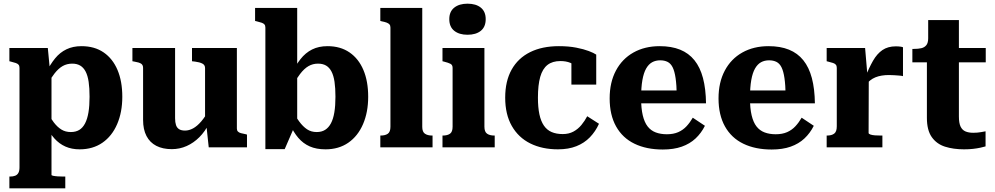

<svg xmlns="http://www.w3.org/2000/svg" viewBox="-20 -801 5408 1044"><path d="M335 223H31V159H34Q51 159 62.5 154.5Q74 150 80 139Q86 128 86 109V-432Q86 -443 81 -449Q76 -455 65.5 -458.5Q55 -462 39 -466L31 -468V-540H240L253 -404L260 -399V150Q260 153 269.5 155Q279 157 293.5 158Q308 159 323 159H335ZM413 11Q370 11 336 -4Q302 -19 275.5 -48.5Q249 -78 229 -121L232 -199Q253 -161 272.5 -135.5Q292 -110 314 -96.5Q336 -83 365 -83Q392 -83 411 -94.5Q430 -106 442.5 -130Q455 -154 461 -190Q467 -226 467 -275Q467 -322 462 -356Q457 -390 445.5 -412Q434 -434 416 -444.5Q398 -455 373 -455Q344 -455 321 -442Q298 -429 276.5 -401.5Q255 -374 230 -331L229 -403Q253 -451 279.5 -483.5Q306 -516 341.5 -533Q377 -550 423 -550Q494 -550 543.5 -516Q593 -482 619 -420.5Q645 -359 645 -275Q645 -191 617 -126Q589 -61 537 -25Q485 11 413 11Z M932 -540V-158Q932 -136 937 -121Q942 -106 954 -98.5Q966 -91 986 -91Q1008 -91 1030 -103Q1052 -115 1074 -140.5Q1096 -166 1118 -206L1117 -130Q1095 -86 1064 -55Q1033 -24 995 -7Q957 10 914 10Q865 10 830 -8Q795 -26 776.5 -61.5Q758 -97 758 -149V-432Q758 -448 747 -455Q736 -462 711 -466L700 -468V-540ZM1268 -540V-102Q1268 -92 1273.5 -86Q1279 -80 1290 -77Q1301 -74 1317 -71L1323 -69V0H1115L1102 -121L1095 -129V-431Q1095 -448 1080 -455.5Q1065 -463 1041 -466L1024 -468V-540Z M1750 11Q1700 11 1664 -5Q1628 -21 1602 -51.5Q1576 -82 1556 -126L1562 -209Q1586 -169 1606.5 -141Q1627 -113 1649.5 -98Q1672 -83 1702 -83Q1729 -83 1748 -95Q1767 -107 1779.5 -130.5Q1792 -154 1798 -190Q1804 -226 1804 -275Q1804 -322 1799 -356Q1794 -390 1782.5 -412Q1771 -434 1753 -444.5Q1735 -455 1709 -455Q1681 -455 1657.5 -441.5Q1634 -428 1611.5 -398.5Q1589 -369 1560 -320L1561 -391Q1586 -444 1613.5 -479Q1641 -514 1677 -532Q1713 -550 1761 -550Q1831 -550 1880.5 -516Q1930 -482 1956 -420.5Q1982 -359 1982 -275Q1982 -191 1954 -126Q1926 -61 1874 -25Q1822 11 1750 11ZM1423 -651Q1423 -662 1418 -668Q1413 -674 1402.5 -677.5Q1392 -681 1376 -685L1367 -687V-758H1596V-122L1583 -117L1528 10H1423Z M2276 -758V-111Q2276 -84 2290.5 -74Q2305 -64 2329 -64H2332V0H2048V-64H2050Q2075 -64 2089 -74Q2103 -84 2103 -112V-651Q2103 -662 2098 -668Q2093 -674 2082.5 -678Q2072 -682 2056 -685L2048 -687V-758Z M2522 -612Q2477 -612 2450 -633.5Q2423 -655 2423 -697Q2423 -738 2450 -759.5Q2477 -781 2522 -781Q2568 -781 2594.5 -759.5Q2621 -738 2621 -697Q2621 -655 2594.5 -633.5Q2568 -612 2522 -612ZM2614 -540V-112Q2614 -84 2628.5 -74Q2643 -64 2667 -64H2670V0H2386V-64H2388Q2413 -64 2427 -74Q2441 -84 2441 -112V-432Q2441 -448 2429.5 -454Q2418 -460 2394 -466L2386 -468V-540Z M3040 -72Q3073 -72 3098 -85.5Q3123 -99 3141.5 -121.5Q3160 -144 3173 -169L3237 -128Q3218 -86 3187.5 -54.5Q3157 -23 3114 -6Q3071 11 3014 11Q2928 11 2863.5 -21Q2799 -53 2763 -116Q2727 -179 2727 -270Q2727 -360 2762 -422.5Q2797 -485 2862.5 -517.5Q2928 -550 3019 -550Q3072 -550 3113 -542Q3154 -534 3181.5 -523.5Q3209 -513 3222 -504V-341H3087V-487Q3100 -487 3107.5 -480.5Q3115 -474 3118.5 -465Q3122 -456 3122 -447Q3122 -438 3120 -432Q3104 -450 3081 -459.5Q3058 -469 3027 -469Q2984 -469 2957 -448Q2930 -427 2917.5 -383Q2905 -339 2905 -270Q2905 -217 2913 -179.5Q2921 -142 2937.5 -118Q2954 -94 2979.5 -83Q3005 -72 3040 -72Z M3466 -267Q3466 -212 3475 -174Q3484 -136 3501.5 -113.5Q3519 -91 3545.5 -81Q3572 -71 3606 -71Q3642 -71 3668 -82.5Q3694 -94 3713 -114.5Q3732 -135 3747 -161L3813 -117Q3793 -77 3762 -48Q3731 -19 3687 -3.5Q3643 12 3584 12Q3495 12 3430 -19.5Q3365 -51 3330 -113.5Q3295 -176 3295 -266Q3295 -353 3329 -417Q3363 -481 3424.5 -515.5Q3486 -550 3567 -550Q3631 -550 3678 -531Q3725 -512 3756 -473.5Q3787 -435 3802.5 -376.5Q3818 -318 3819 -239H3423V-309H3680L3660 -281Q3659 -339 3653.5 -376.5Q3648 -414 3637.5 -435Q3627 -456 3610 -464.5Q3593 -473 3570 -473Q3545 -473 3526 -462.5Q3507 -452 3493.5 -428.5Q3480 -405 3473 -365.5Q3466 -326 3466 -267Z M4058 -267Q4058 -212 4067 -174Q4076 -136 4093.5 -113.5Q4111 -91 4137.5 -81Q4164 -71 4198 -71Q4234 -71 4260 -82.5Q4286 -94 4305 -114.5Q4324 -135 4339 -161L4405 -117Q4385 -77 4354 -48Q4323 -19 4279 -3.5Q4235 12 4176 12Q4087 12 4022 -19.5Q3957 -51 3922 -113.5Q3887 -176 3887 -266Q3887 -353 3921 -417Q3955 -481 4016.5 -515.5Q4078 -550 4159 -550Q4223 -550 4270 -531Q4317 -512 4348 -473.5Q4379 -435 4394.5 -376.5Q4410 -318 4411 -239H4015V-309H4272L4252 -281Q4251 -339 4245.5 -376.5Q4240 -414 4229.5 -435Q4219 -456 4202 -464.5Q4185 -473 4162 -473Q4137 -473 4118 -462.5Q4099 -452 4085.5 -428.5Q4072 -405 4065 -365.5Q4058 -326 4058 -267Z M4890 -544V-387Q4883 -389 4870 -390Q4857 -391 4842.5 -392Q4828 -393 4814 -393Q4793 -393 4774.5 -390Q4756 -387 4740 -380.5Q4724 -374 4710.5 -363Q4697 -352 4685 -336L4682 -375Q4705 -432 4727 -470.5Q4749 -509 4778.5 -529Q4808 -549 4851 -549Q4865 -549 4875.5 -547.5Q4886 -546 4890 -544ZM4475 0V-64H4478Q4502 -64 4516 -74.5Q4530 -85 4530 -114V-432Q4530 -443 4525 -449Q4520 -455 4510 -458.5Q4500 -462 4483 -466L4475 -468V-540H4684L4697 -387L4704 -388L4703 -78Q4703 -73 4713 -69.5Q4723 -66 4738 -65Q4753 -64 4768 -64H4778V0Z M4941 -462V-535H4948Q4973 -535 4990 -539Q5007 -543 5017 -555.5Q5027 -568 5027 -593L5129 -540H5340V-462ZM5194 -168Q5194 -132 5203 -113Q5212 -94 5229.5 -86.5Q5247 -79 5272 -79Q5295 -79 5314 -82.5Q5333 -86 5339 -87V-5Q5329 -2 5311 2Q5293 6 5270.5 8.5Q5248 11 5222 11Q5164 11 5118.5 -3.5Q5073 -18 5046.5 -55.5Q5020 -93 5020 -160V-522L5027 -530V-692H5194Z"/></svg>

Font: Roboto Serif SemiCondensed
Style: Bold
Weight: 700
Width: 4
Designer: Greg Gazdowicz
Foundry: Commercial Type
Version: Version 1.007